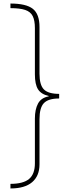

<svg xmlns="http://www.w3.org/2000/svg" viewBox="-20 -871 384 1084"><path d="M39 -851Q127 -851 165 -821.5Q203 -792 203 -718V-455Q203 -391 228 -366Q253 -341 314 -341V-315Q253 -315 228 -289Q203 -263 203 -198V57Q203 122 161.5 157.5Q120 193 39 193V167Q111 167 144 139.5Q177 112 177 51V-202Q177 -253 194.5 -286Q212 -319 255 -327V-329Q212 -339 194.5 -367Q177 -395 177 -451V-712Q177 -756 164.5 -780.5Q152 -805 122 -815Q92 -825 39 -825Z"/></svg>

Font: Noto Sans Tamil UI ExtraCondensed Thin
Style: Regular
Weight: 100
Width: 2
Designer: Jelle Bosma - Monotype Design Team
Foundry: Monotype Imaging Inc.
Version: Version 2.004; ttfautohint (v1.8.4.7-5d5b)